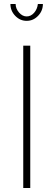

<svg xmlns="http://www.w3.org/2000/svg" viewBox="-20 -938 267 958"><path d="M96 0V-710H131V0ZM113 -856Q134 -856 150 -874Q166 -892 169 -918H194Q194 -884 170 -859Q146 -834 113 -834Q80 -834 56 -859Q32 -884 32 -918H58Q58 -895 75 -875.5Q92 -856 113 -856Z"/></svg>

Font: Raleway ExtraLight
Style: Regular
Weight: 200
Designer: Matt McInerney, Pablo Impallari, Rodrigo Fuenzalida
Foundry: Matt McInerney, Pablo Impallari, Rodrigo Fuenzalida
Version: Version 4.026